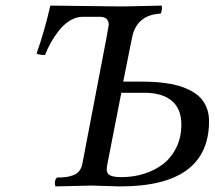

<svg xmlns="http://www.w3.org/2000/svg" viewBox="-20 -666 768 687"><path d="M498 -334H414.1L365.2 -84Q361.8 -66.9 361.8 -60.1Q361.8 -44.9 374 -38.6Q386.2 -32.2 414.1 -32.2Q457.5 -32.2 496.1 -44.4Q534.7 -56.6 564.5 -79.8Q594.2 -103 611.6 -139.2Q628.9 -175.3 628.9 -220.2Q628.9 -277.3 594.2 -305.7Q559.6 -334 498 -334ZM178.2 1Q175.3 -8.3 177 -17.6Q178.7 -26.9 184.1 -30.8Q203.1 -30.8 216.1 -32.5Q229 -34.2 242.2 -39.1Q255.4 -43.9 263.7 -54.4Q272 -64.9 274.9 -81.1L360.8 -529.8Q369.1 -575.2 369.1 -577.1Q369.1 -606 335.9 -606H275.9Q252.9 -606 230.7 -592.5Q208.5 -579.1 191.4 -557.4Q174.3 -535.6 161.9 -513.4Q149.4 -491.2 141.1 -469.2Q122.1 -469.2 110.8 -474.1Q138.7 -552.7 160.2 -646Q201.7 -646 281.7 -644.5Q361.8 -643.1 400.9 -643.1H426.8Q446.8 -643.1 493.7 -644.5Q540.5 -646 558.1 -646Q560.5 -641.1 559.1 -630.9Q557.6 -620.6 554.2 -617.2Q468.3 -612.8 452.1 -529.8L420.9 -374H481Q504.9 -374 525.4 -373Q545.9 -372.1 572.3 -368.7Q598.6 -365.2 619.4 -359.1Q640.1 -353 661.1 -342.3Q682.1 -331.5 696.3 -317.1Q710.4 -302.7 719.2 -281.2Q728 -259.8 728 -232.9Q728 1 410.2 1Q392.6 1 357.9 -0.5Q323.2 -2 306.2 -2Q284.7 -2 241.9 -0.5Q199.2 1 178.2 1Z"/></svg>

Font: Common Serif News
Style: Italic
Weight: 450
Italic angle: -12°
Designer: Philipp H. Poll, Khaled Hosny
Foundry: Stefan Peev, Context Ltd.
Version: Version 1.026